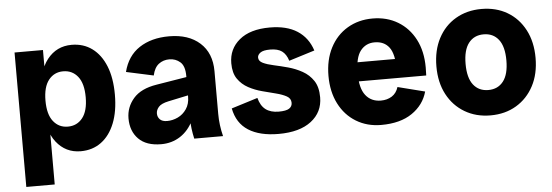

<svg xmlns="http://www.w3.org/2000/svg" viewBox="-48 -686 2885 1003"><g transform="rotate(-5 1395.0 -184.5)"><path d="M353 14Q274 14 225 -48.5Q176 -111 176 -226V-304Q176 -420 225 -482Q274 -544 353 -544Q415 -544 460.5 -510.5Q506 -477 531 -415Q556 -353 556 -265Q556 -178 531 -115.5Q506 -53 460.5 -19.5Q415 14 353 14ZM53 175V-530H202V-391L183 -265L202 -147V175ZM297 -120Q345 -120 374 -156.5Q403 -193 403 -265Q403 -337 374 -373.5Q345 -410 297 -410Q250 -410 221 -373.5Q192 -337 192 -265Q192 -193 221 -156.5Q250 -120 297 -120Z M949 0Q943 -26 939.5 -53Q936 -80 936 -106V-330Q936 -382 912 -403Q888 -424 855 -424Q823 -424 799.5 -406Q776 -388 767 -347L624 -378Q645 -461 708 -502.5Q771 -544 864 -544Q966 -544 1025.5 -490.5Q1085 -437 1085 -342V-118Q1085 -59 1100 0ZM775 14Q697 14 656.5 -27Q616 -68 616 -135Q616 -194 655.5 -239.5Q695 -285 778 -298L979 -331V-237L832 -206Q794 -198 780 -182Q766 -166 766 -148Q766 -129 778.5 -116.5Q791 -104 816 -104Q845 -104 872.5 -117Q900 -130 918 -156.5Q936 -183 936 -221H970Q970 -149 944.5 -96Q919 -43 875 -14.5Q831 14 775 14Z M1391 14Q1292 14 1232.5 -24Q1173 -62 1158 -140L1296 -183Q1307 -141 1333 -121.5Q1359 -102 1401 -102Q1440 -102 1456 -112.5Q1472 -123 1472 -142Q1472 -165 1450.5 -177Q1429 -189 1395.5 -197.5Q1362 -206 1324 -216Q1286 -226 1252.5 -244Q1219 -262 1197.5 -293Q1176 -324 1176 -375Q1176 -450 1232.5 -497Q1289 -544 1392 -544Q1481 -544 1536.5 -508Q1592 -472 1614 -404L1479 -362Q1468 -397 1446 -413Q1424 -429 1384 -429Q1348 -429 1333 -418Q1318 -407 1318 -393Q1318 -374 1340 -363.5Q1362 -353 1397 -345.5Q1432 -338 1470.5 -327.5Q1509 -317 1544 -297.5Q1579 -278 1601 -245Q1623 -212 1623 -158Q1623 -80 1562 -33Q1501 14 1391 14Z M1929 14Q1855 14 1797.5 -21Q1740 -56 1708 -119Q1676 -182 1676 -265Q1676 -349 1708.5 -412Q1741 -475 1799 -509.5Q1857 -544 1931 -544Q2006 -544 2063.5 -509.5Q2121 -475 2153.5 -412.5Q2186 -350 2186 -265Q2186 -254 2185.5 -244Q2185 -234 2185 -223H1759V-323H2075L2034 -265Q2034 -349 2007.5 -384Q1981 -419 1931 -419Q1885 -419 1857 -383.5Q1829 -348 1829 -265Q1829 -187 1858 -150Q1887 -113 1938 -113Q1971 -113 1995.5 -128.5Q2020 -144 2030 -176L2172 -140Q2153 -71 2091 -28.5Q2029 14 1929 14Z M2502 14Q2426 14 2367 -21Q2308 -56 2275 -118.5Q2242 -181 2242 -265Q2242 -349 2275 -412Q2308 -475 2367 -509.5Q2426 -544 2502 -544Q2579 -544 2637.5 -509.5Q2696 -475 2729 -412Q2762 -349 2762 -265Q2762 -181 2729 -118.5Q2696 -56 2637.5 -21Q2579 14 2502 14ZM2502 -119Q2552 -119 2580.5 -155.5Q2609 -192 2609 -265Q2609 -338 2580.5 -374.5Q2552 -411 2502 -411Q2452 -411 2423.5 -374.5Q2395 -338 2395 -265Q2395 -192 2423.5 -155.5Q2452 -119 2502 -119Z"/></g></svg>

Font: Radio Canada Big
Style: Bold
Weight: 700
Designer: Étienne Aubert Bonn
Foundry: Coppers and Brasses
Version: Version 1.001